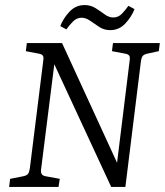

<svg xmlns="http://www.w3.org/2000/svg" viewBox="-20 -738 651 758"><path d="M16 0 20 -32 71 -42Q86 -45 91 -52Q96 -59 98 -75L151 -500Q153 -513 149 -518.5Q145 -524 134 -526L82 -536L86 -568H225L452 -74L439 -70L492 -500Q494 -513 490 -518.5Q486 -524 475 -526L422 -536L426 -568H611L607 -536L561 -526Q548 -523 543 -516.5Q538 -510 536 -493L475 0H419L182 -511L198 -513L142 -68Q141 -55 145.5 -49.5Q150 -44 161 -42L216 -32L211 0ZM415 -619Q391 -619 372 -631.5Q353 -644 336 -656Q319 -668 302 -668Q283 -668 268.5 -653.5Q254 -639 242 -622L218 -635Q230 -666 254.5 -692Q279 -718 314 -718Q338 -718 357 -706Q376 -694 393 -681.5Q410 -669 427 -669Q447 -669 461 -683.5Q475 -698 487 -715L511 -702Q499 -671 474.5 -645Q450 -619 415 -619Z"/></svg>

Font: Yrsa Light
Style: Italic
Weight: 300
Italic angle: -7.10001°
Designer: Anna Giedrys (Yrsa+Rasa design), David Brezina (Yrsa art-direction, Rasa art-direction, design)
Foundry: Rosetta Type Foundry
Version: Version 2.004